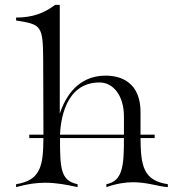

<svg xmlns="http://www.w3.org/2000/svg" viewBox="-20 -770 752 787"><path d="M46 -3C92 -16 130 -21 165 -21C211 -21 252 -13 298 -3V-15C228 -29 226 -81 226 -204H488C488 -92 484 -28 416 -15V-3C459 -18 495 -23 526 -23C584 -23 626 -6 668 -3V-15C566 -30 557 -93 556 -204H614V-218H556V-311C556 -428 481 -460 413 -460C300 -460 248 -374 225 -304V-750H206C161 -716 113 -698 46 -698V-686C149 -670 156 -665 157 -528L158 -234V-218H100V-204H158C157 -92 148 -31 46 -15ZM226 -218C228 -266 243 -432 388 -432C445 -432 488 -377 488 -293V-218Z"/></svg>

Font: Cantique Normal
Style: Regular
Weight: 400
Designer: Sébastien Hayez
Foundry: Sébastien Hayez & Ariel Martín Pérez
Version: Version 1.000;hotconv 1.0.109;makeotfexe 2.5.65596